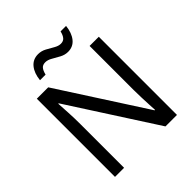

<svg xmlns="http://www.w3.org/2000/svg" viewBox="-240 -1076 1240 1240"><g transform="rotate(-45 380.0 -456.5)"><path d="M663 0H558L176 -593H172Q174 -558 177 -506Q180 -454 180 -399V0H97V-714H201L582 -123H586Q585 -139 583.5 -171Q582 -203 580.5 -241Q579 -279 579 -311V-714H663ZM196 -784Q202 -843 230.5 -877.5Q259 -912 306 -912Q336 -912 362.5 -897.5Q389 -883 413 -869Q437 -855 458 -855Q481 -855 493.5 -869.5Q506 -884 513 -913H563Q557 -855 529 -820Q501 -785 454 -785Q426 -785 399.5 -799Q373 -813 348.5 -827.5Q324 -842 302 -842Q278 -842 266 -827.5Q254 -813 247 -784Z"/></g></svg>

Font: Noto Sans IKEA
Style: Regular
Weight: 400
Designer: Monotype Design Team
Foundry: Monotype Imaging Inc.
Version: Version 2.001